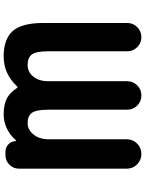

<svg xmlns="http://www.w3.org/2000/svg" viewBox="107 -903 786 1040"><g transform="rotate(90 500.0 -383.0)"><path d="M598.6 -9.8Q542 -9.8 505.9 -31.2Q478.5 -48.8 458 -80.1Q453.1 -88.9 447.3 -82Q379.9 -9.8 285.2 -9.8Q191.4 -9.8 147.5 -59.6Q104.5 -109.4 104.5 -223.6V-679.7Q104.5 -710.9 127 -733.4Q149.4 -755.9 181.2 -755.9Q212.9 -755.9 235.4 -733.4Q257.8 -710.9 257.8 -679.7V-252Q257.8 -184.6 275.4 -162.1Q293 -139.6 331.5 -139.6Q370.1 -139.6 394.5 -169.9Q419.9 -200.2 419.9 -252V-678.7Q419.9 -710.9 442.4 -733.4Q464.8 -755.9 497.1 -755.9Q529.3 -755.9 551.8 -733.4Q574.2 -710.9 574.2 -678.7V-252Q574.2 -184.6 591.8 -162.1Q608.4 -139.6 647.5 -139.6Q682.6 -139.6 708 -170.9Q734.4 -203.1 734.4 -252V-676.8Q734.4 -710 757.8 -732.9Q781.2 -755.9 814 -755.9Q846.7 -755.9 870.1 -732.9Q893.6 -710 893.6 -676.8V-92.8Q893.6 -62.5 872.1 -41Q850.6 -19.5 820.3 -19.5H801.8Q778.3 -19.5 761.7 -35.6Q745.1 -51.8 744.1 -75.2Q744.1 -76.2 742.2 -76.7Q740.2 -77.1 739.3 -76.2Q720.7 -53.7 694.3 -37.1Q649.4 -9.8 598.6 -9.8Z"/></g></svg>

Font: Rounded-X Mgen+ 1m bold
Style: Bold
Weight: 700
Designer: [Source Han Sans]
Ryoko NISHIZUKA  (kana & ideographs); Paul D. Hunt (Latin, Greek & Cyrillic); Wenlong ZHANG  (bopomofo
Version: Version 1.059.20150602